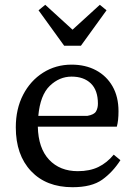

<svg xmlns="http://www.w3.org/2000/svg" viewBox="-20 -769 565 802"><path d="M279 -449Q228 -449 188 -410.5Q148 -372 140 -285H345Q373 -290 381 -303.5Q389 -317 389 -336Q389 -392 359.5 -420.5Q330 -449 279 -449ZM283 13Q173 13 109.5 -54.5Q46 -122 46 -237Q46 -314 76.5 -373Q107 -432 160 -465.5Q213 -499 279 -499Q337 -499 381 -475.5Q425 -452 450 -408.5Q475 -365 475 -304Q475 -265 468 -240H138Q140 -150 185 -102Q230 -54 305 -54Q355 -54 391 -71.5Q427 -89 455 -123L483 -100Q451 -50 407 -18.5Q363 13 283 13ZM169 -749 283 -645 397 -749 425 -726 318 -578H248L141 -726Z"/></svg>

Font: Source Serif 4 SmText
Style: Regular
Weight: 400
Designer: Frank Grießhammer
Foundry: Adobe
Version: Version 4.005;hotconv 1.1.0;makeotfexe 2.6.0